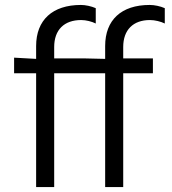

<svg xmlns="http://www.w3.org/2000/svg" viewBox="-20 -756 696 776"><path d="M126 -570V-518L37 -523V-460H126V0H199V-460H405V0H478V-460H598V-520H478V-566C478 -635 518 -675 586 -675C606 -675 630 -669 646 -661V-723C628 -731 604 -736 585 -736C470 -736 405 -675 405 -570V-518L320 -520H199V-566C199 -635 239 -675 308 -675C328 -675 351 -669 367 -661V-723C349 -731 325 -736 307 -736C192 -736 126 -675 126 -570Z"/></svg>

Font: Non Bureau Light
Style: Regular
Weight: 300
Designer: Jona Saucedo
Foundry: Non Foundry
Version: Version 1.000;FEAKit 1.0